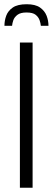

<svg xmlns="http://www.w3.org/2000/svg" viewBox="-20 -887 249 907"><path d="M74 0V-686H134V0ZM1 -765Q1 -790 9.5 -813Q18 -836 40.5 -851.5Q63 -867 106 -867Q147 -867 169 -851.5Q191 -836 200 -813Q209 -790 209 -765H173Q172 -777 167 -791.5Q162 -806 148.5 -817Q135 -828 105 -828Q77 -828 62.5 -817Q48 -806 43 -791.5Q38 -777 37 -765Z"/></svg>

Font: Archivo Condensed ExtraLight
Style: Regular
Weight: 250
Width: 3
Designer: Hector Gatti
Foundry: Omnibus-Type
Version: Version 2.001